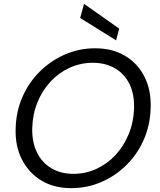

<svg xmlns="http://www.w3.org/2000/svg" viewBox="-20 -962 826 994"><path d="M348 12Q259 12 194 -27.5Q129 -67 93.5 -136.5Q58 -206 61 -296Q63 -383 95.5 -458.5Q128 -534 185.5 -591Q243 -648 316.5 -680Q390 -712 473 -712Q562 -712 627.5 -673Q693 -634 728 -564.5Q763 -495 760 -405Q758 -317 725.5 -241.5Q693 -166 636 -109Q579 -52 505.5 -20Q432 12 348 12ZM360 -62Q424 -62 480 -88Q536 -114 578.5 -160Q621 -206 646.5 -268Q672 -330 674 -402Q676 -475 650 -527.5Q624 -580 575 -608.5Q526 -637 461 -637Q397 -637 341 -611.5Q285 -586 242 -540Q199 -494 174 -432.5Q149 -371 147 -300Q145 -227 171 -173.5Q197 -120 246 -91Q295 -62 360 -62ZM581 -753 395 -869 415 -942 597 -814Z"/></svg>

Font: DM Sans 18pt
Style: Italic
Weight: 400
Italic angle: -10°
Designer: Colophon Foundry, Jonny Pinhorn
Foundry: Colophon Foundry
Version: Version 4.004;gftools[0.9.30]